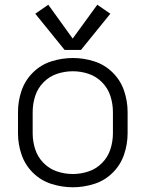

<svg xmlns="http://www.w3.org/2000/svg" viewBox="-20 -783 615 811"><path d="M253 -572 129 -725 184 -763 287 -620 391 -763 446 -725 322 -572ZM288 8Q242 8 197.5 -6Q153 -20 119.5 -53Q86 -86 71 -130Q56 -174 56 -220V-310Q56 -356 71 -400Q86 -444 119.5 -477Q153 -510 197.5 -524Q242 -538 288 -538Q333 -538 377.5 -524Q422 -510 455.5 -477Q489 -444 504 -400Q519 -356 519 -310V-220Q519 -174 504 -130Q489 -86 455.5 -53Q422 -20 377.5 -6Q333 8 288 8ZM288 -48Q322 -48 354.5 -59Q387 -70 411.5 -95Q436 -120 446.5 -153Q457 -186 457 -220V-310Q457 -344 446.5 -377Q436 -410 411.5 -435Q387 -460 354.5 -471Q322 -482 288 -482Q253 -482 220.5 -471Q188 -460 163.5 -435Q139 -410 128.5 -377Q118 -344 118 -310V-220Q118 -186 128.5 -153Q139 -120 163.5 -95Q188 -70 220.5 -59Q253 -48 288 -48Z"/></svg>

Font: Jozsika Light
Style: Regular
Weight: 300
Monospace: yes
Designer: Belleve Invis
Foundry: Belleve Invis
Version: 2.1.0